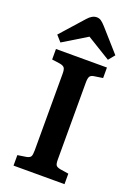

<svg xmlns="http://www.w3.org/2000/svg" viewBox="-175 -1015 764 1083"><g transform="rotate(20 207.0 -473.5)"><path d="M54 0V-63L106 -71Q126 -75 131.5 -85Q137 -95 137 -122V-582Q137 -607 130.5 -616.5Q124 -626 104 -630L54 -637V-700H360V-637L307 -629Q289 -626 283 -615.5Q277 -605 277 -578V-118Q277 -92 283 -83.5Q289 -75 309 -71L360 -63V0ZM65 -743 33 -779 156 -917Q182 -947 210 -947Q224 -947 235.5 -939.5Q247 -932 264 -913L381 -781L350 -743L208 -830Z"/></g></svg>

Font: Literata 12pt SemiBold
Style: Regular
Weight: 600
Designer: Latin by Veronika Burian and Jose Scaglione. Greek by Irene Vlachou. Cyrillic by Vera Evstafieva.
Foundry: TypeTogether
Version: Version 3.002